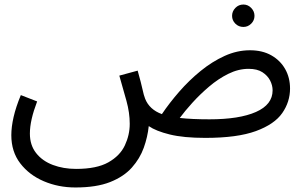

<svg xmlns="http://www.w3.org/2000/svg" viewBox="-20 -596 1346 848"><path d="M313 232Q238 232 173.5 204.5Q109 177 69.5 125.5Q30 74 30 1Q30 -35 40 -79Q50 -123 72 -176L144 -148Q128 -106 120 -71Q112 -36 112 -6Q112 45 139.5 80Q167 115 213.5 132.5Q260 150 316 150Q407 150 458.5 121Q510 92 531.5 46Q553 0 553 -49Q553 -98 538.5 -150.5Q524 -203 507 -262L588 -284Q604 -227 609.5 -201Q615 -175 621 -160Q640 -112 695 -92Q728 -141 771.5 -191Q815 -241 866 -282.5Q917 -324 972 -349Q1027 -374 1084 -374Q1139 -374 1178.5 -351.5Q1218 -329 1239.5 -291Q1261 -253 1261 -205Q1261 -146 1226.5 -96.5Q1192 -47 1110 -17Q1028 13 887 13Q791 13 730 -2Q669 -17 637 -39Q632 9 615 56.5Q598 104 562.5 144Q527 184 466.5 208Q406 232 313 232ZM1078 -292Q1033 -292 988.5 -270Q944 -248 903.5 -213.5Q863 -179 829.5 -142Q796 -105 774 -75Q801 -72 833.5 -70.5Q866 -69 905 -69Q1037 -69 1110.5 -101.5Q1184 -134 1184 -197Q1184 -219 1173 -240.5Q1162 -262 1139 -277Q1116 -292 1078 -292ZM1055 -477Q1034 -477 1019.5 -491.5Q1005 -506 1005 -526Q1005 -546 1019.5 -561Q1034 -576 1055 -576Q1075 -576 1089.5 -561Q1104 -546 1104 -526Q1104 -506 1089.5 -491.5Q1075 -477 1055 -477Z"/></svg>

Font: Go Noto Kurrent-Regular
Style: Regular
Weight: 400
Designer: Monotype Design Team
Foundry: Monotype Imaging Inc.
Version: Version 2.012; ttfautohint (v1.8.4.7-5d5b)